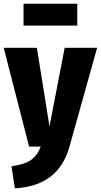

<svg xmlns="http://www.w3.org/2000/svg" viewBox="-30 -791 544 1036"><path d="M345 0Q286 213 50 225L32 106Q101 97 135.5 73.5Q170 50 190 0H127L-10 -533H169L237 -109L319 -533H494ZM387 -653H97V-771H387Z"/></svg>

Font: Fira Sans Condensed ExtraBold
Style: Regular
Weight: 800
Width: 3
Designer: Carrois Corporate & Edenspiekermann AG
Foundry: Carrois Corporate GbR & Edenspiekermann AG
Version: Version 4.203